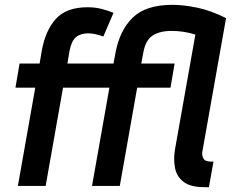

<svg xmlns="http://www.w3.org/2000/svg" viewBox="-20 -770 963 795"><path d="M268 -560 259 -507H450L458 -550Q475 -644 529.5 -697Q584 -750 694 -750Q739 -750 795.5 -738.5Q852 -727 916 -695L818 -143Q815 -128 822 -114.5Q829 -101 852 -101H864L845 5H826Q768 5 739.5 -17.5Q711 -40 704.5 -75.5Q698 -111 704 -148L789 -627Q762 -635 738.5 -638.5Q715 -642 690 -642Q641 -642 611.5 -622.5Q582 -603 573 -550L565 -507H703L686 -407H548L476 0H361L433 -407H241L169 0H54L126 -407H44L61 -507H144L153 -560Q168 -644 211.5 -692Q255 -740 343 -740Q374 -740 401 -733Q428 -726 450 -717L408 -619Q391 -625 375 -628.5Q359 -632 346 -632Q314 -632 295 -616.5Q276 -601 268 -560Z"/></svg>

Font: Inria Sans
Style: Bold Italic
Weight: 700
Italic angle: -10°
Designer: Black Foundry Team
Foundry: Black Foundry
Version: Version 1.2; ttfautohint (v1.8.3)